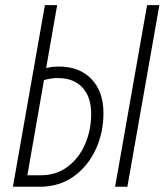

<svg xmlns="http://www.w3.org/2000/svg" viewBox="-20 -713 628 733"><path d="M29.3 0 151.4 -693.4H198.2L156.2 -453.1Q168.9 -456.5 181.2 -457.8Q193.4 -459 203.6 -459Q283.7 -459 329.3 -411.1Q375 -363.3 375 -281.2Q375 -207 345.5 -142.8Q315.9 -78.6 261.2 -39.3Q206.5 0 130.9 0ZM84.5 -43.9H135.3Q195.3 -43.9 238.5 -76.7Q281.7 -109.4 304.9 -162.8Q328.1 -216.3 328.1 -278.3Q328.1 -342.3 294.9 -378.7Q261.7 -415 200.2 -415Q174.3 -415 147.9 -407.2ZM419.4 0 541.5 -693.4H588.4L466.3 0Z"/></svg>

Font: CaskaydiaCove NF ExtraLight
Style: Italic
Weight: 200
Italic angle: -10°
Designer: Aaron Bell
Foundry: Saja Typeworks
Version: Version 2111.001; VTT 6.35;Nerd Fonts 3.2.1